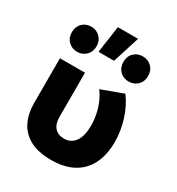

<svg xmlns="http://www.w3.org/2000/svg" viewBox="-197 -950 1004 1089"><g transform="rotate(30 305.0 -406.0)"><path d="M304.5 15Q215.5 15 161.5 -15.2Q107.5 -45.5 82.8 -97.5Q58 -149.5 58 -215V-510H222V-221.5Q222 -175 243.8 -150.8Q265.5 -126.5 305 -126.5Q329 -126.5 347 -136.2Q365 -146 377.2 -163.8Q389.5 -181.5 395.8 -207.2Q402 -233 402 -265Q402 -303 394.8 -339Q387.5 -375 373.5 -408Q359.5 -441 338.5 -469.5L480 -521.5Q520.5 -467 542.8 -396Q565 -325 565 -254.5Q565 -169 534.8 -109Q504.5 -49 446.5 -17.2Q388.5 14.5 304.5 15ZM229 -651 254.5 -827H386.5L331 -651ZM123 -590Q89 -590 65.8 -612.8Q42.5 -635.5 42.5 -672.5Q42.5 -709.5 65.8 -732Q89 -754.5 123 -754.5Q157 -754.5 180.5 -731.5Q204 -708.5 204 -672.5Q204 -635.5 180.5 -612.8Q157 -590 123 -590ZM460.5 -590Q426.5 -590 403.2 -612.8Q380 -635.5 380 -672.5Q380 -710 403.2 -732.2Q426.5 -754.5 460.5 -754.5Q494.5 -754.5 518 -732Q541.5 -709.5 541.5 -672.5Q541.5 -635.5 518 -612.8Q494.5 -590 460.5 -590Z"/></g></svg>

Font: Geologica Roman
Style: Bold
Weight: 700
Designer: Sindre Bremnes, Frode Helland
Foundry: Monokrom Skriftforlag AS
Version: Version 1.010;gftools[0.9.28]